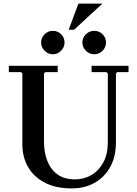

<svg xmlns="http://www.w3.org/2000/svg" viewBox="-20 -1035 762 1065"><path d="M488 -635V-670H693V-635H630L623 -628V-245Q623 -166 591.5 -109Q560 -52 505 -21Q450 10 378 10Q288 10 227 -22.5Q166 -55 135 -110Q104 -165 104 -233V-628L97 -635H29V-670H300V-635H232L224 -628V-250Q224 -190 242.5 -142.5Q261 -95 299 -67.5Q337 -40 396 -40Q446 -40 487 -64Q528 -88 553 -134Q578 -180 578 -245V-628L570 -635ZM273 -734Q247 -734 227.5 -753.5Q208 -773 208 -799Q208 -826 227.5 -845Q247 -864 273 -864Q300 -864 319 -845Q338 -826 338 -799Q338 -773 319 -753.5Q300 -734 273 -734ZM502 -734Q476 -734 456.5 -753.5Q437 -773 437 -799Q437 -826 456.5 -845Q476 -864 502 -864Q530 -864 549 -845Q568 -826 568 -799Q568 -773 549 -753.5Q530 -734 502 -734ZM548 -1015 391 -870H361L415 -1015Z"/></svg>

Font: Brygada 1918 SemiBold
Style: Regular
Weight: 600
Designer: Mateusz Machalski | Borys Kosmynka | Przemek Hoffer
Foundry: NIEPODLEGLA 2018
Version: Version 3.006